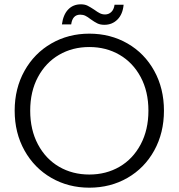

<svg xmlns="http://www.w3.org/2000/svg" viewBox="-20 -863 828 890"><path d="M394 7Q297 7 218 -38.5Q139 -84 93.5 -165.5Q48 -247 48 -350Q48 -453 93.5 -534.5Q139 -616 218 -661.5Q297 -707 394 -707Q492 -707 571 -661.5Q650 -616 695 -534.5Q740 -453 740 -350Q740 -247 695 -165.5Q650 -84 571 -38.5Q492 7 394 7ZM394 -54Q472 -54 534 -90Q596 -126 632 -193.5Q668 -261 668 -350Q668 -439 632 -506Q596 -573 534 -609Q472 -645 394 -645Q316 -645 254 -609Q192 -573 156 -506Q120 -439 120 -350Q120 -261 156 -193.5Q192 -126 254 -90Q316 -54 394 -54ZM267 -750Q273 -795 296 -819Q319 -843 355 -843Q373 -843 386 -836.5Q399 -830 417 -818Q432 -807 443 -801.5Q454 -796 467 -796Q484 -796 496 -807.5Q508 -819 511 -841H553Q549 -797 524.5 -772.5Q500 -748 464 -748Q445 -748 431.5 -754.5Q418 -761 400 -774Q386 -785 375.5 -790Q365 -795 352 -795Q316 -795 310 -750Z"/></svg>

Font: A Bank Premium Light
Style: Regular
Weight: 300
Designer: Ninad Kale (Devanagari), Jonny Pinhorn (Latin), Htun Naung (Myanmar)
Foundry: Indian Type Foundry
Version: 4.004